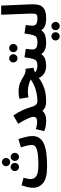

<svg xmlns="http://www.w3.org/2000/svg" viewBox="1076 -1862 1019 3210"><g transform="rotate(-90 1585.0 -257.5)"><path d="M410 21Q685 21 800 -39Q915 -99 915 -222Q915 -278 898.5 -342Q882 -406 863 -458L725 -417Q743 -365 754.5 -316Q766 -267 766 -226Q766 -174 687.5 -149.5Q609 -125 436 -125ZM410 21 456 -11 436 -125Q290 -125 243 -160.5Q196 -196 196 -250Q196 -280 203 -312Q210 -344 218 -373L90 -406Q77 -368 63.5 -315Q50 -262 50 -211Q50 -114 129 -46.5Q208 21 410 21ZM480 -597Q508 -597 528 -617Q548 -637 548 -665Q548 -694 528 -714Q508 -734 480 -734Q450 -734 430.5 -714Q411 -694 411 -665Q411 -637 430.5 -617Q450 -597 480 -597ZM398 -449Q426 -449 446 -469.5Q466 -490 466 -518Q466 -546 446 -567Q426 -588 398 -588Q370 -588 349.5 -567Q329 -546 329 -518Q329 -490 349.5 -469.5Q370 -449 398 -449ZM566 -449Q594 -449 614 -469.5Q634 -490 634 -518Q634 -546 614 -567Q594 -588 566 -588Q538 -588 518.5 -567Q499 -546 499 -518Q499 -490 518.5 -469.5Q538 -449 566 -449Z M1485 5Q1567 5 1567 -70Q1567 -99 1549.5 -120Q1532 -141 1495 -141Q1464 -141 1439.5 -165Q1415 -189 1398 -253Q1384 -306 1350 -383Q1316 -460 1259 -543L1120 -462Q1236 -275 1236 -206Q1236 -146 1155 -146Q1092 -146 1031 -168L997 -28Q1032 -10 1081.5 -2Q1131 6 1171 6Q1233 6 1273.5 -11.5Q1314 -29 1336 -58Q1364 -25 1403.5 -10Q1443 5 1485 5Z M2084 5Q2165 5 2165 -70Q2165 -99 2147.5 -120Q2130 -141 2094 -141Q2049 -141 2013.5 -157Q1978 -173 1957 -221L1873 -157Q1902 -62 1959.5 -28.5Q2017 5 2084 5ZM1485 5Q1619 5 1706.5 -24.5Q1794 -54 1853 -94Q1912 -134 1958.5 -166.5Q2005 -199 2057 -205L2039 -339H2010Q1967 -339 1920.5 -368.5Q1874 -398 1810.5 -427Q1747 -456 1655 -456Q1595 -456 1538 -441L1562 -291Q1612 -301 1663 -301Q1761 -301 1862 -253Q1781 -195 1684 -168Q1587 -141 1495 -141Z M2563 -70Q2563 -99 2545.5 -120Q2528 -141 2492 -141Q2416 -141 2389 -161.5Q2362 -182 2362 -223Q2362 -251 2366.5 -281.5Q2371 -312 2374 -335L2232 -358Q2219 -261 2204.5 -215Q2190 -169 2164.5 -155Q2139 -141 2093 -141L2083 5Q2136 5 2191.5 -8.5Q2247 -22 2287 -78Q2328 5 2482 5Q2563 5 2563 -70ZM2386 -474Q2414 -474 2434.5 -494.5Q2455 -515 2455 -543Q2455 -572 2434.5 -592.5Q2414 -613 2386 -613Q2357 -613 2337 -592.5Q2317 -572 2317 -543Q2317 -515 2337 -494.5Q2357 -474 2386 -474ZM2214 -474Q2242 -474 2262.5 -494.5Q2283 -515 2283 -543Q2283 -572 2262.5 -592.5Q2242 -613 2214 -613Q2185 -613 2165 -592.5Q2145 -572 2145 -543Q2145 -515 2165 -494.5Q2185 -474 2214 -474Z M2961 -70Q2961 -99 2943.5 -120Q2926 -141 2890 -141Q2814 -141 2787 -161.5Q2760 -182 2760 -223Q2760 -251 2764.5 -281.5Q2769 -312 2772 -335L2630 -358Q2617 -261 2602.5 -215Q2588 -169 2562.5 -155Q2537 -141 2491 -141L2481 5Q2534 5 2589.5 -8.5Q2645 -22 2685 -78Q2726 5 2880 5Q2961 5 2961 -70ZM2754 232Q2782 232 2802.5 211.5Q2823 191 2823 163Q2823 134 2802.5 113.5Q2782 93 2754 93Q2725 93 2705 113.5Q2685 134 2685 163Q2685 191 2705 211.5Q2725 232 2754 232ZM2582 232Q2610 232 2630.5 211.5Q2651 191 2651 163Q2651 134 2630.5 113.5Q2610 93 2582 93Q2553 93 2533 113.5Q2513 134 2513 163Q2513 191 2533 211.5Q2553 232 2582 232Z M2879 5Q2989 5 3040.5 -28Q3092 -61 3106.5 -120Q3121 -179 3117 -258L3096 -747H2943L2962 -274Q2965 -190 2953 -165.5Q2941 -141 2889 -141Z"/></g></svg>

Font: Noto Sans Arabic Condensed Extra
Style: Regular
Weight: 800
Width: 3
Designer: Nadine Chahine - Monotype Design Team
Foundry: Monotype Imaging Inc.
Version: Version 1.902